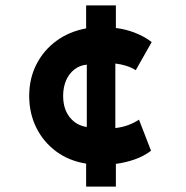

<svg xmlns="http://www.w3.org/2000/svg" viewBox="-20 -610 688 710"><path d="M298.5 80V-5Q235 -15 187.8 -50Q140.5 -85 114.2 -138Q88 -191 88 -255Q88 -320 114.8 -372.2Q141.5 -424.5 188.8 -459Q236 -493.5 298.5 -505V-590H408.5V-506.5Q446 -502 481 -488Q516 -474 541 -454.5L482 -350.5Q465 -361 445.5 -367Q426 -373 406.5 -375V-136.5Q430.5 -139 452.8 -147Q475 -155 494 -167.5L538.5 -52.5Q511 -32 478.2 -20.5Q445.5 -9 408.5 -4V80ZM301 -140.5V-371Q274.5 -368.5 254.8 -353Q235 -337.5 224.2 -312.2Q213.5 -287 213.5 -255.5Q213.5 -207 237.8 -176.5Q262 -146 301 -140.5Z"/></svg>

Font: Geologica Roman
Style: Bold
Weight: 700
Designer: Sindre Bremnes, Frode Helland
Foundry: Monokrom Skriftforlag AS
Version: Version 1.010;gftools[0.9.28]